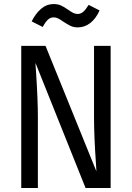

<svg xmlns="http://www.w3.org/2000/svg" viewBox="-20 -934 655 954"><path d="M156.4 -621Q156.4 -616.9 156.9 -606.7Q157.4 -596.4 159 -577.4Q168.2 -437.4 168.2 -353.8V0H85.6V-706.2H206.2L459 -82.6L456.9 -119.5Q447.2 -255.9 447.2 -352.8V-706.2H529.7V0H405.1ZM294.9 -826.2Q279 -837.4 268.5 -842.6Q257.9 -847.7 246.7 -847.7Q230.3 -847.7 217.9 -836.2Q205.6 -824.6 192.3 -800L137.4 -827.7Q156.9 -867.2 184.4 -890.5Q211.8 -913.8 247.2 -913.8Q267.7 -913.8 283.3 -906.7Q299 -899.5 318.5 -885.6Q334.9 -874.4 344.6 -869.5Q354.4 -864.6 366.2 -864.6Q381 -864.6 393.6 -875.4Q406.2 -886.2 420.5 -909.7L474.9 -882.1Q455.4 -840 427.7 -819Q400 -797.9 366.2 -797.9Q346.7 -797.9 331.3 -805.1Q315.9 -812.3 294.9 -826.2Z"/></svg>

Font: Fira Code Fixed
Style: Regular
Weight: 400
Monospace: yes
Designer: Carrois Corporate, Edenspiekermann AG, Nikita Prokopov
Foundry: Carrois Corporate, Edenspiekermann AG, Nikita Prokopov
Version: Version 5.002